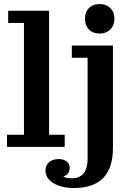

<svg xmlns="http://www.w3.org/2000/svg" viewBox="-20 -736 646 962"><path d="M532.7 -588.1Q512.2 -567.9 479 -567.9Q445.8 -567.9 425.8 -588.1Q405.8 -608.4 405.8 -642.1Q405.8 -675.8 425.8 -695.8Q445.8 -715.8 479 -715.8Q512.2 -715.8 532.7 -695.8Q553.2 -675.8 553.2 -642.1Q553.2 -608.4 532.7 -588.1ZM15.1 0V-61H100.1V-621.1H21V-682.1H226.1V-61H304.2V0ZM273.9 61Q298.8 61 314 72.8Q329.1 84.5 329.1 106Q329.1 137.2 296.9 148.9Q313.5 157.2 338.9 157.2Q418.9 157.2 418.9 59.1V-446.8H339.8V-507.8H545.9V4.9Q545.9 206.1 350.1 206.1Q288.6 206.1 248.3 181.9Q208 157.7 208 118.2Q208 91.8 226.1 76.4Q244.1 61 273.9 61Z"/></svg>

Font: Montagu Slab 144pt Medium
Style: Regular
Weight: 500
Designer: Florian Karsten
Foundry: Florian Karsten
Version: Version 1.000